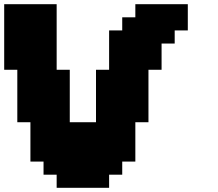

<svg xmlns="http://www.w3.org/2000/svg" viewBox="-20 -895 1040 915"><path d="M250 0H500V-62.5H562.5V-125H625V-312.5H687.5V-562.5H750V-687.5H812.5V-750H875V-875H625V-812.5H562.5V-750H500V-562.5H437.5V-312.5H312.5V-562.5H250V-875H0V-562.5H62.5V-312.5H125V-125H187.5V-62.5H250Z"/></svg>

Font: Faithful 32x
Style: Bold
Weight: 400
Foundry: Faithful Resource Pack
Version: Version 1.0; January 27, 2023